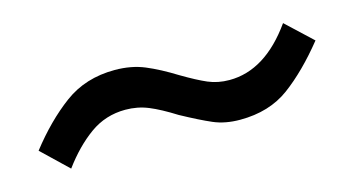

<svg xmlns="http://www.w3.org/2000/svg" viewBox="-35 -445 617 336"><g transform="rotate(-15 274.0 -277.0)"><path d="M16 -247Q51 -292 89.5 -320.5Q128 -349 181 -349Q211 -349 235 -339Q259 -329 288 -311Q315 -295 332.5 -287.5Q350 -280 371 -280Q436 -280 487 -352L534 -308Q497 -262 460.5 -235Q424 -208 371 -208Q344 -208 323 -217Q302 -226 269 -244Q242 -261 222.5 -269Q203 -277 181 -277Q145 -277 116.5 -256.5Q88 -236 63 -202Z"/></g></svg>

Font: Martel Sans
Style: Regular
Weight: 400
Designer: Dan Reynolds and Mathieu Réguer
Foundry: Dan Reynolds and Mathieu Réguer
Version: Version 1.002; ttfautohint (v1.1) -l 5 -r 5 -G 72 -x 0 -D la